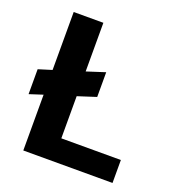

<svg xmlns="http://www.w3.org/2000/svg" viewBox="-127 -806 847 912"><g transform="rotate(20 296.0 -350.0)"><path d="M91 0V-282L23 -260V-386L91 -407V-700H241V-454L334 -484V-359L241 -329V-116H542V0Z"/></g></svg>

Font: DM Sans Black
Style: Regular
Weight: 900
Designer: Colophon Foundry, Jonny Pinhorn
Foundry: Colophon Foundry
Version: Version 4.004; ttfautohint (v1.8.4.7-5d5b)